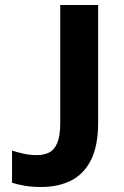

<svg xmlns="http://www.w3.org/2000/svg" viewBox="-20 -734 496 765"><path d="M145 11Q107 11 78 6Q49 1 28 -6V-134Q50 -127 74.5 -121.5Q99 -116 127 -116Q154 -116 175 -126Q196 -136 208 -164Q220 -192 220 -244V-714H371V-245Q371 -153 342.5 -96.5Q314 -40 263 -14.5Q212 11 145 11Z"/></svg>

Font: Noto IKEA Latin
Style: Bold
Weight: 700
Designer: Monotype Design Team
Foundry: Monotype Imaging Inc.
Version: Version 1.0